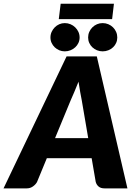

<svg xmlns="http://www.w3.org/2000/svg" viewBox="-66 -1040 754 1060"><path d="M0 0ZM637.5 0H511.5Q490.5 0 478.8 -9.8Q467 -19.5 462.5 -35.5L440 -166.5H192.5L138.5 -35.5Q131.5 -22 116.2 -11Q101 0 81.5 0H-46.5L301.5 -728.5H468.5ZM238 -277.5H421L385.5 -485.5Q381.5 -505 376.8 -531.5Q372 -558 367.5 -589Q355.5 -558 343.8 -531.2Q332 -504.5 323.5 -484.5ZM269 -1019.5H563L553 -934.5H258.5ZM373.5 -833Q373.5 -817 367 -803Q360.5 -789 349.2 -778.8Q338 -768.5 323.2 -762.5Q308.5 -756.5 291.5 -756.5Q275.5 -756.5 261.2 -762.5Q247 -768.5 236.2 -778.8Q225.5 -789 219 -803Q212.5 -817 212.5 -833Q212.5 -849.5 219 -863.8Q225.5 -878 236.2 -889Q247 -900 261.2 -906.2Q275.5 -912.5 291.5 -912.5Q308.5 -912.5 323.2 -906.2Q338 -900 349.2 -889Q360.5 -878 367 -863.8Q373.5 -849.5 373.5 -833ZM581.5 -833Q581.5 -817 575.2 -803Q569 -789 558 -778.8Q547 -768.5 532.2 -762.5Q517.5 -756.5 500.5 -756.5Q484 -756.5 469.5 -762.5Q455 -768.5 444 -778.8Q433 -789 426.8 -803Q420.5 -817 420.5 -833Q420.5 -849.5 426.8 -863.8Q433 -878 444 -889Q455 -900 469.5 -906.2Q484 -912.5 500.5 -912.5Q517.5 -912.5 532.2 -906.2Q547 -900 558 -889Q569 -878 575.2 -863.8Q581.5 -849.5 581.5 -833Z"/></svg>

Font: Lato Black
Style: Italic
Weight: 900
Italic angle: -7°
Designer: Lukasz Dziedzic
Foundry: tyPoland Lukasz Dziedzic
Version: Version 2.007; 2014-02-27